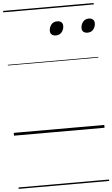

<svg xmlns="http://www.w3.org/2000/svg" viewBox="-76 -936 796 1363"><g transform="rotate(-5 322.5 -255.0)"><path d="M358 -683Q341 -683 329.5 -692Q318 -701 318 -719Q318 -743 333 -762.5Q348 -782 376 -782Q394 -782 405 -773Q416 -764 416 -745Q416 -722 401 -702.5Q386 -683 358 -683ZM584 -683Q566 -683 555 -692Q544 -701 544 -719Q544 -743 559 -762.5Q574 -782 601 -782Q618 -782 629.5 -773Q641 -764 641 -745Q641 -722 626.5 -702.5Q612 -683 584 -683ZM0 369H645V379H0ZM0 -20H645V0H0ZM0 -505H645V-500H0ZM0 -889H645V-879H0Z"/></g></svg>

Font: Playwrite HR Guides
Style: Regular
Weight: 400
Designer: Veronika Burian, José Scaglione
Foundry: TypeTogether
Version: Version 1.003